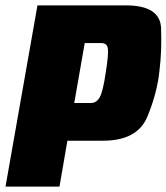

<svg xmlns="http://www.w3.org/2000/svg" viewBox="-48 -695 620 715"><path d="M-27.5 0H173.5L203 -171H335.5Q464 -171 501 -261Q538 -351 546 -433.5Q555 -505.5 551.8 -590.2Q548.5 -675 420.5 -675H91.5ZM228.5 -311.5 267.5 -534.5H330Q351 -534.5 353.8 -513.2Q356.5 -492 346 -426.5Q336 -356.5 324 -334Q312 -311.5 291 -311.5Z"/></svg>

Font: Anybody Condensed Black
Style: Italic
Weight: 900
Width: 3
Italic angle: -10°
Version: Version 1.113;gftools[0.9.25]